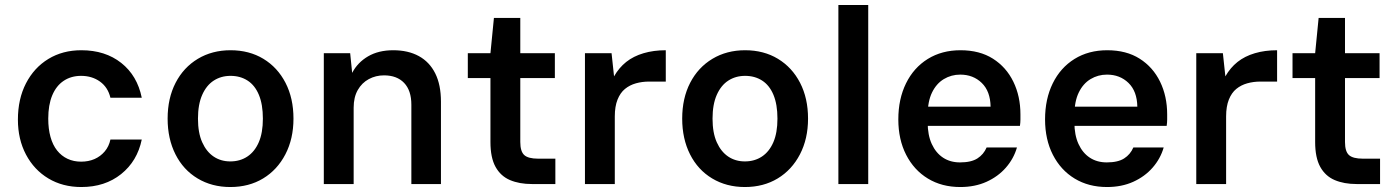

<svg xmlns="http://www.w3.org/2000/svg" viewBox="-20 -740 5618 772"><path d="M307 12Q232 12 174.5 -22.5Q117 -57 84.5 -118.5Q52 -180 52 -259Q52 -342 84.5 -405Q117 -468 174.5 -503Q232 -538 307 -538Q403 -538 467.5 -487Q532 -436 550 -347H424Q414 -389 382 -412Q350 -435 306 -435Q266 -435 236 -415Q206 -395 190 -356.5Q174 -318 174 -263Q174 -222 183 -189.5Q192 -157 209.5 -135Q227 -113 251.5 -101.5Q276 -90 306 -90Q336 -90 360 -100.5Q384 -111 401 -131Q418 -151 424 -179H550Q532 -92 467 -40Q402 12 307 12Z M906 12Q832 12 774.5 -22.5Q717 -57 685.5 -119.5Q654 -182 654 -263Q654 -345 686 -407Q718 -469 775.5 -503.5Q833 -538 907 -538Q982 -538 1039 -503.5Q1096 -469 1128 -407Q1160 -345 1160 -263Q1160 -182 1127.5 -119.5Q1095 -57 1038 -22.5Q981 12 906 12ZM906 -91Q945 -91 974.5 -110.5Q1004 -130 1020.5 -168Q1037 -206 1037 -263Q1037 -320 1021 -358.5Q1005 -397 975.5 -416Q946 -435 907 -435Q869 -435 839.5 -416Q810 -397 793 -358.5Q776 -320 776 -263Q776 -206 793 -168Q810 -130 839 -110.5Q868 -91 906 -91Z M1282 0V-526H1388L1396 -447Q1418 -489 1460 -513.5Q1502 -538 1561 -538Q1621 -538 1664 -514.5Q1707 -491 1730 -445Q1753 -399 1753 -331V0H1634V-319Q1634 -376 1605 -406.5Q1576 -437 1524 -437Q1491 -437 1463 -422Q1435 -407 1418.5 -378Q1402 -349 1402 -307V0Z M2119 0Q2068 0 2030.5 -16Q1993 -32 1972.5 -69Q1952 -106 1952 -169V-426H1861V-526H1952L1966 -668H2072V-526H2211V-426H2072V-169Q2072 -131 2088 -116.5Q2104 -102 2144 -102H2213V0Z M2332 0V-526H2439L2449 -433Q2469 -468 2498 -491Q2527 -514 2567.5 -526Q2608 -538 2657 -538V-412H2590Q2562 -412 2537 -405Q2512 -398 2493 -382.5Q2474 -367 2463 -339.5Q2452 -312 2452 -272V0Z M2975 12Q2901 12 2843.5 -22.5Q2786 -57 2754.5 -119.5Q2723 -182 2723 -263Q2723 -345 2755 -407Q2787 -469 2844.5 -503.5Q2902 -538 2976 -538Q3051 -538 3108 -503.5Q3165 -469 3197 -407Q3229 -345 3229 -263Q3229 -182 3196.5 -119.5Q3164 -57 3107 -22.5Q3050 12 2975 12ZM2975 -91Q3014 -91 3043.5 -110.5Q3073 -130 3089.5 -168Q3106 -206 3106 -263Q3106 -320 3090 -358.5Q3074 -397 3044.5 -416Q3015 -435 2976 -435Q2938 -435 2908.5 -416Q2879 -397 2862 -358.5Q2845 -320 2845 -263Q2845 -206 2862 -168Q2879 -130 2908 -110.5Q2937 -91 2975 -91Z M3351 0V-720H3471V0Z M3841 12Q3767 12 3711 -22Q3655 -56 3623.5 -117.5Q3592 -179 3592 -260Q3592 -342 3623 -405Q3654 -468 3710.5 -503Q3767 -538 3842 -538Q3919 -538 3972.5 -504Q4026 -470 4054.5 -411.5Q4083 -353 4083 -280Q4083 -270 4083 -259Q4083 -248 4081 -234H3678V-311H3963Q3962 -373 3927.5 -406.5Q3893 -440 3841 -440Q3805 -440 3775 -422Q3745 -404 3727.5 -368Q3710 -332 3710 -277V-248Q3710 -197 3726.5 -161Q3743 -125 3772 -106Q3801 -87 3840 -87Q3885 -87 3910 -103Q3935 -119 3947 -147H4069Q4056 -102 4024.5 -66Q3993 -30 3946.5 -9Q3900 12 3841 12Z M4431 12Q4357 12 4301 -22Q4245 -56 4213.5 -117.5Q4182 -179 4182 -260Q4182 -342 4213 -405Q4244 -468 4300.5 -503Q4357 -538 4432 -538Q4509 -538 4562.5 -504Q4616 -470 4644.5 -411.5Q4673 -353 4673 -280Q4673 -270 4673 -259Q4673 -248 4671 -234H4268V-311H4553Q4552 -373 4517.5 -406.5Q4483 -440 4431 -440Q4395 -440 4365 -422Q4335 -404 4317.5 -368Q4300 -332 4300 -277V-248Q4300 -197 4316.5 -161Q4333 -125 4362 -106Q4391 -87 4430 -87Q4475 -87 4500 -103Q4525 -119 4537 -147H4659Q4646 -102 4614.5 -66Q4583 -30 4536.5 -9Q4490 12 4431 12Z M4790 0V-526H4897L4907 -433Q4927 -468 4956 -491Q4985 -514 5025.5 -526Q5066 -538 5115 -538V-412H5048Q5020 -412 4995 -405Q4970 -398 4951 -382.5Q4932 -367 4921 -339.5Q4910 -312 4910 -272V0Z M5435 0Q5384 0 5346.5 -16Q5309 -32 5288.5 -69Q5268 -106 5268 -169V-426H5177V-526H5268L5282 -668H5388V-526H5527V-426H5388V-169Q5388 -131 5404 -116.5Q5420 -102 5460 -102H5529V0Z"/></svg>

Font: DM Sans 9pt
Style: Semibold
Weight: 600
Designer: Colophon Foundry, Jonny Pinhorn
Foundry: Colophon Foundry
Version: Version 4.004;gftools[0.9.30]